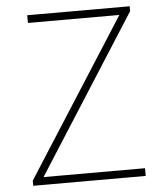

<svg xmlns="http://www.w3.org/2000/svg" viewBox="-52 -772 696 818"><g transform="rotate(-5 296.0 -363.0)"><path d="M57 0V-22L486 -693H95V-726H533V-705L104 -33H538V0Z"/></g></svg>

Font: Noto Sans TC
Style: Regular
Weight: 100
Designer: Ryoko NISHIZUKA 西塚涼子 (kana, bopomofo & ideographs); Paul D. Hunt (Latin, Greek & Cyrillic); Sandoll Communications 산돌커뮤니
Foundry: Adobe
Version: Version 2.004;hotconv 1.0.118;makeotfexe 2.5.65603